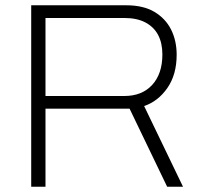

<svg xmlns="http://www.w3.org/2000/svg" viewBox="-20 -706 779 726"><path d="M98 0V-686H458Q522 -686 564 -661Q606 -636 627 -594Q648 -552 648 -499Q648 -424 613 -373.5Q578 -323 525 -305L672 0H612L470 -295H152V0ZM152 -343H450Q517 -343 555.5 -385Q594 -427 594 -500Q594 -543 578 -573.5Q562 -604 530 -621Q498 -638 450 -638H152Z"/></svg>

Font: Archivo Thin
Style: Regular
Weight: 250
Designer: Hector Gatti
Foundry: Omnibus-Type
Version: Version 2.001